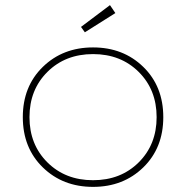

<svg xmlns="http://www.w3.org/2000/svg" viewBox="-20 -713 726 749"><path d="M147 -60Q69 -136 69 -256Q69 -376 147 -452Q225 -528 343 -528Q461 -528 539 -452Q617 -376 617 -256Q617 -136 539 -60Q461 16 343 16Q225 16 147 -60ZM165 -432.5Q95 -363 95 -256Q95 -149 165 -79.5Q235 -10 343 -10Q451 -10 521 -79.5Q591 -149 591 -256Q591 -363 521 -432.5Q451 -502 343 -502Q235 -502 165 -432.5ZM409 -693 430 -662 311 -587 296 -608Z"/></svg>

Font: Spartan MB
Style: Regular
Weight: 250
Designer: Matt Bailey
Foundry: Matt Bailey
Version: Version 1.000